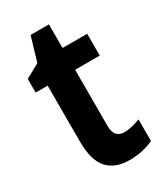

<svg xmlns="http://www.w3.org/2000/svg" viewBox="-171 -786 703 817"><g transform="rotate(-30 180.5 -377.0)"><path d="M259 -155Q277 -155 296 -159.5Q315 -164 337 -172V-66Q314 -55 283 -48Q252 -41 219 -41Q148 -41 111 -82Q74 -123 74 -216V-490H15V-557L84 -595L119 -713H209V-597H330V-490H209V-213Q209 -155 259 -155Z"/></g></svg>

Font: Noto Sans Tamil UI Condensed
Style: Bold
Weight: 700
Width: 3
Designer: Jelle Bosma - Monotype Design Team
Foundry: Monotype Imaging Inc.
Version: Version 2.004; ttfautohint (v1.8.4.7-5d5b)